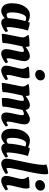

<svg xmlns="http://www.w3.org/2000/svg" viewBox="1113 -1887 786 3052"><g transform="rotate(90 1506.0 -361.0)"><path d="M328 -414C293.3 -433.3 257.3 -443 220 -443C168 -443 123.7 -417.2 87 -365.5C50.3 -313.8 32 -243.3 32 -154C32 -96.7 43.8 -54.7 67.5 -28C91.2 -1.3 120.2 12 154.5 12C188.8 12 227.3 -6.7 270 -44C276.7 -6.7 300.7 12 342 12C363.3 12 387.3 5.2 414 -8.5C440.7 -22.2 458.8 -33 468.5 -41L492 -61L474 -96L462 -90C436.7 -77.3 422 -71 418 -71C412.7 -71 410 -83.8 410 -109.5C410 -135.2 415 -178.2 425 -238.5C435 -298.8 448.3 -356.7 465 -412C412.3 -430.7 370.3 -440 339 -440C333 -424 329.3 -415.3 328 -414ZM214 -73C189.3 -73 177 -101.3 177 -158C177 -214.7 185.5 -266.5 202.5 -313.5C219.5 -360.5 240 -384 264 -384C278 -384 295 -379.7 315 -371C288.3 -279 272.7 -186 268 -92C248 -79.3 230 -73 214 -73Z M537 3C597.7 3 639.7 -1.7 663 -11C663 -54.3 674.7 -128.3 698 -233C709.3 -281.7 716 -311.7 718 -323C746 -339.7 769.7 -348 789 -348C800.3 -348 806 -339 806 -321C806 -303 798.5 -262.7 783.5 -200C768.5 -137.3 761 -94.3 761 -71C761 -15.7 785.3 12 834 12C855.3 12 879.5 5.2 906.5 -8.5C933.5 -22.2 952 -33 962 -41C972 -49 980 -55.7 986 -61L968 -96L956 -90C932 -77.3 918 -71 914 -71C908.7 -71 906 -81.5 906 -102.5C906 -123.5 913.7 -164.7 929 -226C944.3 -287.3 952 -330.5 952 -355.5C952 -380.5 944.8 -401.3 930.5 -418C916.2 -434.7 897 -443 873 -443C833 -443 784 -420.7 726 -376C725.3 -406 720.7 -426.7 712 -438C632.7 -438 575 -433 539 -423L538 -410L547 -398C565.7 -373.3 575 -350 575 -328C575 -316 565.5 -265.7 546.5 -177C527.5 -88.3 518 -28.3 518 3Z M1198 -236.5C1216 -304.8 1225 -353 1225 -381C1225 -409 1220.7 -428 1212 -438C1132.7 -438 1075.3 -433 1040 -423L1039 -410L1048 -398C1065.3 -373.3 1074 -347 1074 -319C1074 -300.3 1065.7 -259.8 1049 -197.5C1032.3 -135.2 1024 -91.8 1024 -67.5C1024 -43.2 1030.7 -23.8 1044 -9.5C1057.3 4.8 1075.7 12 1099 12C1122.3 12 1147.7 5.2 1175 -8.5C1202.3 -22.2 1221 -33 1231 -41C1241 -49 1249 -55.7 1255 -61L1238 -96L1226 -90C1199.3 -77.3 1184 -71 1180 -71C1174 -71 1171 -81.5 1171 -102.5C1171 -123.5 1180 -168.2 1198 -236.5ZM1091 -600C1091 -578 1097.7 -560.5 1111 -547.5C1124.3 -534.5 1142.7 -528 1166 -528C1189.3 -528 1210.5 -536.3 1229.5 -553C1248.5 -569.7 1258 -588.8 1258 -610.5C1258 -632.2 1251.3 -649.7 1238 -663C1224.7 -676.3 1206 -683 1182 -683C1158 -683 1136.8 -674.7 1118.5 -658C1100.2 -641.3 1091 -622 1091 -600Z M1317 3C1377.7 3 1419.7 -1.7 1443 -11C1443 -55.7 1455 -130.7 1479 -236L1499 -324C1523 -340 1545 -348 1565 -348C1577.7 -348 1584 -339 1584 -321C1584 -303 1576.2 -260.3 1560.5 -193C1544.8 -125.7 1537 -78 1537 -50C1537 -22 1537.7 -4.3 1539 3C1610.3 3 1655.7 -1.3 1675 -10C1675 -52.7 1683.5 -112.7 1700.5 -190C1717.5 -267.3 1726.7 -312.7 1728 -326C1752.7 -340.7 1774.7 -348 1794 -348C1805.3 -348 1811 -338.5 1811 -319.5C1811 -300.5 1803.8 -259.8 1789.5 -197.5C1775.2 -135.2 1768 -93.7 1768 -73C1768 -16.3 1793 12 1843 12C1865.7 12 1891.8 4.2 1921.5 -11.5C1951.2 -27.2 1974.7 -43.7 1992 -61L1974 -96L1963 -90C1939.7 -77.3 1926 -71 1922 -71C1916 -71 1913 -81.5 1913 -102.5C1913 -123.5 1920.3 -164.7 1935 -226C1949.7 -287.3 1957 -331.3 1957 -358C1957 -384.7 1949.3 -405.5 1934 -420.5C1918.7 -435.5 1899.5 -443 1876.5 -443C1853.5 -443 1827.5 -435.2 1798.5 -419.5C1769.5 -403.8 1746 -388.7 1728 -374C1720 -420 1693.7 -443 1649 -443C1613.7 -443 1566 -420.7 1506 -376C1506 -404.7 1501.3 -425.3 1492 -438C1412.7 -438 1355 -433 1319 -423L1318 -410L1327 -398C1345.7 -373.3 1355 -350 1355 -328C1355 -316 1345.5 -265.7 1326.5 -177C1307.5 -88.3 1298 -28.3 1298 3Z M2322 -414C2287.3 -433.3 2251.3 -443 2214 -443C2162 -443 2117.7 -417.2 2081 -365.5C2044.3 -313.8 2026 -243.3 2026 -154C2026 -96.7 2037.8 -54.7 2061.5 -28C2085.2 -1.3 2114.2 12 2148.5 12C2182.8 12 2221.3 -6.7 2264 -44C2270.7 -6.7 2294.7 12 2336 12C2357.3 12 2381.3 5.2 2408 -8.5C2434.7 -22.2 2452.8 -33 2462.5 -41L2486 -61L2468 -96L2456 -90C2430.7 -77.3 2416 -71 2412 -71C2406.7 -71 2404 -83.8 2404 -109.5C2404 -135.2 2409 -178.2 2419 -238.5C2429 -298.8 2442.3 -356.7 2459 -412C2406.3 -430.7 2364.3 -440 2333 -440C2327 -424 2323.3 -415.3 2322 -414ZM2208 -73C2183.3 -73 2171 -101.3 2171 -158C2171 -214.7 2179.5 -266.5 2196.5 -313.5C2213.5 -360.5 2234 -384 2258 -384C2272 -384 2289 -379.7 2309 -371C2282.3 -279 2266.7 -186 2262 -92C2242 -79.3 2224 -73 2208 -73Z M2524.5 -11C2539.5 4.3 2558.5 12 2581.5 12C2604.5 12 2632.2 4.3 2664.5 -11C2696.8 -26.3 2724.3 -43 2747 -61L2729 -96L2659 -71C2653 -71 2650 -83.5 2650 -108.5C2650 -133.5 2666.8 -222.5 2700.5 -375.5C2734.2 -528.5 2751 -631.7 2751 -685C2751 -708.3 2747.7 -724.7 2741 -734C2695.7 -734 2647 -725 2595 -707L2601 -663C2601 -597 2584.5 -489.5 2551.5 -340.5C2518.5 -191.5 2502 -103.2 2502 -75.5C2502 -47.8 2509.5 -26.3 2524.5 -11Z M2950 -236.5C2968 -304.8 2977 -353 2977 -381C2977 -409 2972.7 -428 2964 -438C2884.7 -438 2827.3 -433 2792 -423L2791 -410L2800 -398C2817.3 -373.3 2826 -347 2826 -319C2826 -300.3 2817.7 -259.8 2801 -197.5C2784.3 -135.2 2776 -91.8 2776 -67.5C2776 -43.2 2782.7 -23.8 2796 -9.5C2809.3 4.8 2827.7 12 2851 12C2874.3 12 2899.7 5.2 2927 -8.5C2954.3 -22.2 2973 -33 2983 -41C2993 -49 3001 -55.7 3007 -61L2990 -96L2978 -90C2951.3 -77.3 2936 -71 2932 -71C2926 -71 2923 -81.5 2923 -102.5C2923 -123.5 2932 -168.2 2950 -236.5ZM2843 -600C2843 -578 2849.7 -560.5 2863 -547.5C2876.3 -534.5 2894.7 -528 2918 -528C2941.3 -528 2962.5 -536.3 2981.5 -553C3000.5 -569.7 3010 -588.8 3010 -610.5C3010 -632.2 3003.3 -649.7 2990 -663C2976.7 -676.3 2958 -683 2934 -683C2910 -683 2888.8 -674.7 2870.5 -658C2852.2 -641.3 2843 -622 2843 -600Z"/></g></svg>

Font: Oleo Script
Style: Regular
Weight: 400
Designer: Soytutype
Foundry: Soytutype
Version: Version 1.002